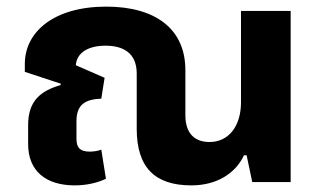

<svg xmlns="http://www.w3.org/2000/svg" viewBox="-20 -550 977 580"><path d="M206 10C242 10 275 2 300 -10L286 -98C276 -94 263 -92 251 -92C223 -92 211 -103 211 -130V-184C211 -234 237 -250 286 -252L296 -315L209 -353C212 -392 248 -412 299 -412C352 -412 393 -390 393 -328V-161C393 -44 448 10 558 10C638 10 693 -29 717 -81H725L742 0H858V-517H708V-241C708 -168 670 -121 613 -121C571 -121 540 -144 540 -202V-338C540 -464 448 -530 301 -530C143 -530 55 -454 55 -357V-333L164 -297L163 -293C101 -275 65 -244 65 -172V-115C65 -32 120 10 206 10Z"/></svg>

Font: Noto Sans Thai UI
Style: Bold
Weight: 700
Designer: Monotype Design Team
Foundry: Monotype Imaging Inc.
Version: Version 2.000